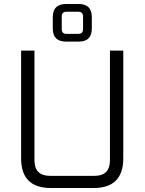

<svg xmlns="http://www.w3.org/2000/svg" viewBox="-20 -944 726 964"><path d="M86 -149V-690H153V-139Q153 -61 232 -61H454Q532 -61 532 -139V-690H599V-149Q599 0 450 0H235Q86 0 86 -149ZM245 -801V-858Q245 -924 312 -924H375Q441 -924 441 -858V-801Q441 -735 375 -735H312Q245 -735 245 -801ZM290 -798Q290 -774 313 -774H373Q397 -774 397 -798V-861Q397 -885 373 -885H313Q290 -885 290 -861Z"/></svg>

Font: Oxanium ExtraLight Light
Style: Regular
Weight: 300
Version: Version 2.000